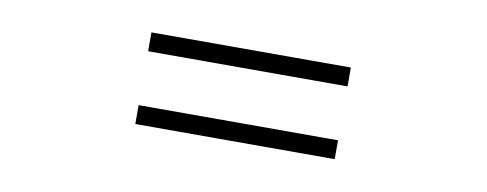

<svg xmlns="http://www.w3.org/2000/svg" viewBox="-33 -590 1067 421"><g transform="rotate(10 500.0 -380.0)"><path d="M278 -482V-440H722V-482ZM278 -320V-278H722V-320Z"/></g></svg>

Font: Noto Sans Mono CJK TC
Style: Bold
Weight: 700
Designer: Ryoko NISHIZUKA 西塚涼子 (kana, bopomofo & ideographs); Paul D. Hunt (Latin, Greek & Cyrillic); Sandoll Communications 산돌커뮤니
Foundry: Adobe
Version: Version 2.004;hotconv 1.0.118;makeotfexe 2.5.65603